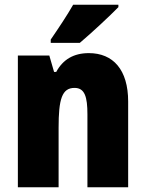

<svg xmlns="http://www.w3.org/2000/svg" viewBox="-20 -786 611 806"><path d="M477 -756V-766H287C262 -722 226 -668 193 -620V-606H315C366 -649 443 -721 477 -756ZM353 -563C289 -563 244 -536 216 -484H207L187 -553H55V0H226V-250C226 -370 240 -417 293 -417C336 -417 347 -379 347 -306V0H518V-360C518 -493 455 -563 353 -563Z"/></svg>

Font: Noto Sans Thai Looped Condensed Black
Style: Regular
Weight: 900
Width: 3
Designer: Sasikarn Vongin, Ben Mitchell
Foundry: The Fontpad Ltd
Version: Version 1.001